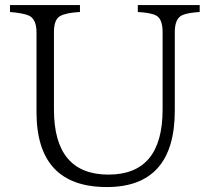

<svg xmlns="http://www.w3.org/2000/svg" viewBox="-20 -735 832 768"><path d="M778.8 -687Q732.4 -684.1 710 -674.8Q679.2 -661.6 679.2 -606.9V-293Q679.2 13.2 407.2 13.2Q126 13.2 126 -287.1V-606Q126 -656.7 97.2 -671.9Q74.2 -682.6 20 -687V-714.8H299.8V-687Q245.1 -684.1 220.7 -670.9Q195.8 -657.7 195.8 -606V-296.9Q195.8 -36.6 414.1 -36.6Q630.4 -36.6 630.4 -296.9V-606.9Q630.4 -659.2 604.5 -672.9Q584 -684.1 531.2 -687V-714.8H778.8Z"/></svg>

Font: I.Ming
Style: Regular
Weight: 400
Designer: Ichiten Fonts Project
Version: Version 6.11; Dec 27, 2019